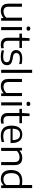

<svg xmlns="http://www.w3.org/2000/svg" viewBox="2054 -2902 858 5006"><g transform="rotate(90 2483.0 -399.0)"><path d="M263 9Q207.5 9 165.2 -10.8Q123 -30.5 99.2 -74.5Q75.5 -118.5 75.5 -191V-542.5H155.5V-194.5Q155.5 -120 189.5 -90.8Q223.5 -61.5 278.5 -61.5Q319.5 -61.5 363.8 -79Q408 -96.5 441 -135.5V-542.5H521V0H453.5L448 -60H443Q406.5 -26 360 -8.5Q313.5 9 263 9Z M685 0V-542.5H765V0ZM725 -661.5Q669.5 -661.5 669.5 -710.5Q669.5 -733.5 683.8 -747Q698 -760.5 725 -760.5Q752 -760.5 766.2 -747Q780.5 -733.5 780.5 -710.5Q780.5 -661.5 725 -661.5Z M1148.5 9.5Q1060 9.5 1011.5 -35Q963 -79.5 963 -175V-476H855.5V-542.5H963L976 -740H1043V-542.5H1229V-476H1043V-189Q1043 -117.5 1074 -88.2Q1105 -59 1165.5 -59Q1196 -59 1237.5 -68V-1Q1193 9.5 1148.5 9.5Z M1457 9.5Q1366.5 9.5 1294 -13V-76Q1337.5 -63.5 1377 -58Q1416.5 -52.5 1457.5 -52.5Q1535.5 -52.5 1568.8 -76.8Q1602 -101 1602 -145Q1602 -181.5 1582.2 -201.2Q1562.5 -221 1512.5 -231L1430 -245.5Q1351.5 -260.5 1318 -297.5Q1284.5 -334.5 1284.5 -393Q1284.5 -462 1339 -506.2Q1393.5 -550.5 1511.5 -550.5Q1585 -550.5 1650 -533V-470Q1614.5 -480 1581.2 -484.2Q1548 -488.5 1512.5 -488.5Q1427.5 -488.5 1394.8 -462Q1362 -435.5 1362 -396Q1362 -364.5 1380.5 -342.5Q1399 -320.5 1449 -310.5L1531 -296Q1609 -281 1644.5 -246.5Q1680 -212 1680 -149.5Q1680 -76 1624.2 -33.2Q1568.5 9.5 1457 9.5Z M1800.5 0V-808H1880.5V0Z M2226 9Q2170.5 9 2128.2 -10.8Q2086 -30.5 2062.2 -74.5Q2038.5 -118.5 2038.5 -191V-542.5H2118.5V-194.5Q2118.5 -120 2152.5 -90.8Q2186.5 -61.5 2241.5 -61.5Q2282.5 -61.5 2326.8 -79Q2371 -96.5 2404 -135.5V-542.5H2484V0H2416.5L2411 -60H2406Q2369.5 -26 2323 -8.5Q2276.5 9 2226 9Z M2648 0V-542.5H2728V0ZM2688 -661.5Q2632.5 -661.5 2632.5 -710.5Q2632.5 -733.5 2646.8 -747Q2661 -760.5 2688 -760.5Q2715 -760.5 2729.2 -747Q2743.5 -733.5 2743.5 -710.5Q2743.5 -661.5 2688 -661.5Z M3111.5 9.5Q3023 9.5 2974.5 -35Q2926 -79.5 2926 -175V-476H2818.5V-542.5H2926L2939 -740H3006V-542.5H3192V-476H3006V-189Q3006 -117.5 3037 -88.2Q3068 -59 3128.5 -59Q3159 -59 3200.5 -68V-1Q3156 9.5 3111.5 9.5Z M3527 9.5Q3394 9.5 3324.8 -57.2Q3255.5 -124 3255.5 -271Q3255.5 -411.5 3317.5 -481Q3379.5 -550.5 3487.5 -550.5Q3594 -550.5 3651.8 -480.5Q3709.5 -410.5 3709.5 -269V-245H3336.5Q3339.5 -142 3389 -98.2Q3438.5 -54.5 3537 -54.5Q3570 -54.5 3606.2 -60.5Q3642.5 -66.5 3682 -77.5V-13.5Q3640 -1.5 3602 4Q3564 9.5 3527 9.5ZM3486.5 -493Q3417.5 -493 3378 -448.2Q3338.5 -403.5 3336 -299H3633Q3631 -403 3593.2 -448Q3555.5 -493 3486.5 -493Z M3835 0V-542.5H3902L3908 -480.5H3913.5Q3988.5 -550.5 4097 -550.5Q4153 -550.5 4195.5 -530.8Q4238 -511 4261.8 -466.5Q4285.5 -422 4285.5 -349V0H4205.5V-346Q4205.5 -420.5 4171.8 -450.2Q4138 -480 4079.5 -480Q4039.5 -480 3994 -463.2Q3948.5 -446.5 3915 -406.5V0Z M4641.5 9Q4577 9 4525.2 -18.2Q4473.5 -45.5 4443.2 -104.8Q4413 -164 4413 -260Q4413 -405.5 4486.2 -478.2Q4559.5 -551 4699.5 -551Q4727.5 -551 4754.2 -548.2Q4781 -545.5 4803.5 -542V-808H4883.5V0H4815.5L4810 -61H4805Q4777 -29 4735 -10Q4693 9 4641.5 9ZM4659 -59Q4698.5 -59 4737 -75.5Q4775.5 -92 4803.5 -129.5V-474Q4782.5 -479.5 4755.2 -482.8Q4728 -486 4700.5 -486Q4597 -486 4545.5 -433.5Q4494 -381 4494 -267Q4494 -189 4514.8 -143.5Q4535.5 -98 4572.5 -78.5Q4609.5 -59 4659 -59Z"/></g></svg>

Font: Encode Sans Semi Expanded
Style: Regular
Weight: 400
Width: 6
Designer: Multiple Designers
Foundry: Impallari Type
Version: Version 3.000; ttfautohint (v1.8.3) -l 8 -r 50 -G 200 -x 14 